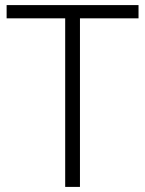

<svg xmlns="http://www.w3.org/2000/svg" viewBox="-20 -734 571 754"><path d="M294 0H236V-662H6V-714H524V-662H294Z"/></svg>

Font: Noto Sans Thai Light
Style: Regular
Weight: 300
Designer: Monotype Design Team
Foundry: Monotype Imaging Inc.
Version: Version 2.001